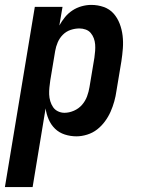

<svg xmlns="http://www.w3.org/2000/svg" viewBox="-53 -548 573 783"><path d="M-33 215 89 -520H202L189 -444Q199 -462 212 -478Q225 -494 242.5 -505.5Q260 -517 280 -522.5Q300 -528 319 -528Q346 -528 370 -519.5Q394 -511 410 -493Q426 -475 435 -451.5Q444 -428 447 -402.5Q450 -377 448 -350.5Q446 -324 442 -298L422 -178Q419 -156 413 -134.5Q407 -113 398 -92.5Q389 -72 375 -53Q361 -34 343 -20Q325 -6 302.5 1Q280 8 259 8Q234 8 211 0.5Q188 -7 171.5 -23Q155 -39 145.5 -61Q136 -83 133 -106L80 215ZM210 -88Q229 -88 248.5 -96.5Q268 -105 281.5 -120.5Q295 -136 302 -155Q309 -174 312 -193L332 -313Q334 -327 335 -340.5Q336 -354 335 -367Q334 -380 329.5 -392Q325 -404 317 -413.5Q309 -423 296.5 -427.5Q284 -432 271 -432Q253 -432 235 -426Q217 -420 203.5 -406.5Q190 -393 182.5 -375.5Q175 -358 172 -340L152 -220Q150 -206 148.5 -191.5Q147 -177 147.5 -163Q148 -149 152 -135.5Q156 -122 163.5 -111Q171 -100 183.5 -94Q196 -88 210 -88Z"/></svg>

Font: Iosevka Term Curly Oblique
Style: Bold
Weight: 700
Italic angle: -9°
Designer: Belleve Invis
Foundry: Belleve Invis
Version: Version 32.3.0